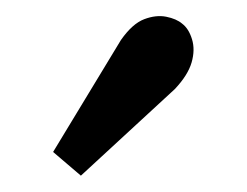

<svg xmlns="http://www.w3.org/2000/svg" viewBox="-20 -790 302 235"><path d="M79 -575 45 -604 128 -741Q142 -761 156.5 -766.5Q171 -772 183.5 -769.5Q196 -767 203 -761Q211 -755 215 -742Q219 -729 214.5 -713.5Q210 -698 194 -681Z"/></svg>

Font: Lora Medium
Style: Regular
Weight: 500
Designer: Olga Karpushina, Alexei Vanyashin (Cyrillic)
Foundry: Cyreal
Version: Version 3.004